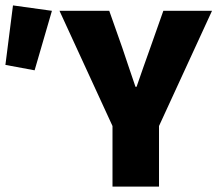

<svg xmlns="http://www.w3.org/2000/svg" viewBox="-30 -690 804 710"><path d="M386 0H558V-224L754 -650H574L526 -514C509 -465 492 -420 475 -369H471C454 -420 438 -465 422 -514L374 -650H190L386 -224ZM-10 -450 98 -430 162 -650 18 -670Z"/></svg>

Font: Giro Sans Black
Style: Regular
Weight: 900
Designer: Paul D. Hunt
Foundry: Adobe Systems Incorporated
Version: Version 1.000;PS 1.0;hotconv 1.0.88;makeotf.lib2.5.647800